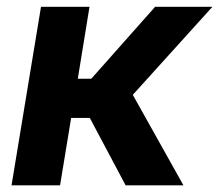

<svg xmlns="http://www.w3.org/2000/svg" viewBox="-20 -556 657 576"><path d="M14.6 0 103 -535.6H248.5L213.4 -319.8H253.9L445.3 -535.6H617.2L378.4 -271.5L530.3 0H356.9L249.5 -202.1H193.4L160.2 0Z"/></svg>

Font: Inter 20pt
Style: Bold Italic
Weight: 700
Italic angle: -9.3988°
Version: Version 4.001;git-66647c0bb